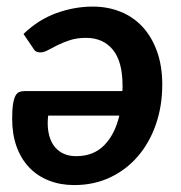

<svg xmlns="http://www.w3.org/2000/svg" viewBox="-20 -540 536 568"><path d="M122.5 -198Q119.5 -173 123 -151.2Q126.5 -129.5 136.5 -113.2Q146.5 -97 163.8 -87.5Q181 -78 205.5 -78Q256.5 -78 288.2 -110.2Q320 -142.5 333 -198ZM49.5 -439.5Q93.5 -482 146.8 -501.2Q200 -520.5 254.5 -520.5Q299 -520.5 336.8 -505.2Q374.5 -490 401.8 -460.5Q429 -431 444.5 -388Q460 -345 460 -289.5Q460 -226.5 441.2 -172.2Q422.5 -118 388.2 -78Q354 -38 306 -15.2Q258 7.5 199.5 7.5Q158.5 7.5 124.8 -5.8Q91 -19 66.8 -44.2Q42.5 -69.5 29.2 -106Q16 -142.5 16 -188.5Q16 -215.5 18.5 -231.8Q21 -248 25.8 -256.8Q30.5 -265.5 37.5 -268Q44.5 -270.5 53 -270.5H342Q342.5 -274.5 342.5 -278.8Q342.5 -283 342.5 -287Q342.5 -358 313.8 -393Q285 -428 234.5 -428Q207.5 -428 187 -421.2Q166.5 -414.5 150.5 -406.5Q134.5 -398.5 122.2 -391.8Q110 -385 99 -385Q84.5 -385 79 -396Z"/></svg>

Font: Lato 2
Style: Bold Italic
Weight: 700
Italic angle: -7°
Designer: Lukasz Dziedzic with Adam Twardoch and Botio Nikoltchev
Foundry: tyPoland Lukasz Dziedzic
Version: Version 2.015; 2015-08-06; http://www.latofonts.com/